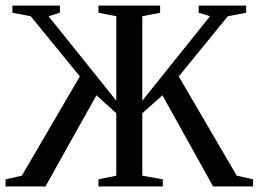

<svg xmlns="http://www.w3.org/2000/svg" viewBox="-20 -675 936 695"><path d="M400.9 -265.1 329.1 -330.1 144.5 0H0V-25.9L59.1 -39.1L269 -398.4L91.3 -616.2L24.9 -628.9V-654.8H196.8V-628.9L155.8 -616.2L400.9 -310.5V-616.2L336.4 -628.9V-654.8H559.6V-628.9L495.1 -616.2V-310.5L740.2 -616.2L699.2 -628.9V-654.8H871.1V-628.9L804.7 -616.2L627 -398.4L836.9 -39.1L896 -25.9V0H751.5L567.9 -330.1L495.1 -265.1V-39.1L569.3 -25.9V0H336.4V-25.9L400.9 -39.1Z"/></svg>

Font: Times New Roman
Style: Regular
Weight: 400
Designer: Steve Matteson
Foundry: Ascender Corporation
Version: Version 2.00.3